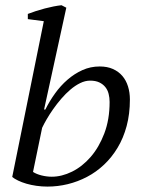

<svg xmlns="http://www.w3.org/2000/svg" viewBox="-20 -690 540 721"><path d="M144.5 -610.4 84.5 -618.2V-637.7Q98.1 -643.1 114.7 -648.4Q131.3 -653.8 148.2 -658.2Q165 -662.6 181.2 -665.8Q197.3 -668.9 210.9 -670.4L229 -661.1L145.5 -278.8H150.4Q165.5 -309.6 186.5 -338.9Q207.5 -368.2 233.4 -390.6Q259.3 -413.1 289.6 -426.8Q319.8 -440.4 354.5 -440.4Q382.8 -440.4 404.1 -430.9Q425.3 -421.4 439.5 -404.8Q453.6 -388.2 460.7 -365.5Q467.8 -342.8 467.8 -316.4Q467.8 -262.2 455.6 -216.8Q443.4 -171.4 421.6 -135.3Q399.9 -99.1 370.6 -71.5Q341.3 -43.9 306.9 -25.9Q272.5 -7.8 234.6 1.5Q196.8 10.7 158.2 10.7Q137.2 10.7 116.9 7.8Q96.7 4.9 79.1 -0.2Q61.5 -5.4 47.9 -12Q34.2 -18.6 25.9 -25.4ZM318.4 -387.2Q299.8 -387.2 281 -377.9Q262.2 -368.7 244.4 -353.5Q226.6 -338.4 210.2 -319.3Q193.8 -300.3 179.9 -280.5Q166 -260.7 155.3 -242.2Q144.5 -223.6 138.2 -210L104 -44.4Q116.7 -36.1 136.2 -31.2Q155.8 -26.4 174.3 -26.4Q211.9 -26.4 250.5 -45.4Q289.1 -64.5 320.6 -100.8Q352.1 -137.2 371.8 -189.2Q391.6 -241.2 391.6 -307.1Q391.6 -323.2 387.9 -337.6Q384.3 -352.1 375.5 -363Q366.7 -374 352.8 -380.6Q338.9 -387.2 318.4 -387.2Z"/></svg>

Font: PT Astra Serif
Style: Italic
Weight: 400
Italic angle: -16°
Designer: A.Korolkova, I. Chaeva
Foundry: ParaType Ltd
Version: Version 1.001